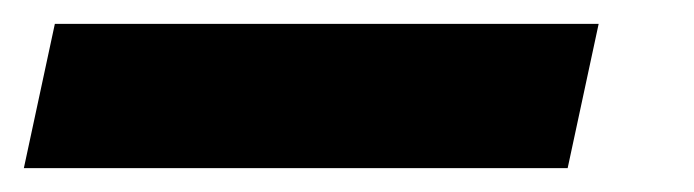

<svg xmlns="http://www.w3.org/2000/svg" viewBox="-106 -20 582 161"><path d="M-86 121 -60 0H396L370 121Z"/></svg>

Font: Radio Canada
Style: Italic
Weight: 400
Italic angle: -12°
Designer: Charles Daoud, Etienne Aubert Bonn, Alexandre Saumier Demers, Jacques Le Bailly
Foundry: Radio-Canada
Version: Version 2.104;gftools[0.9.28.dev5+ged2979d]